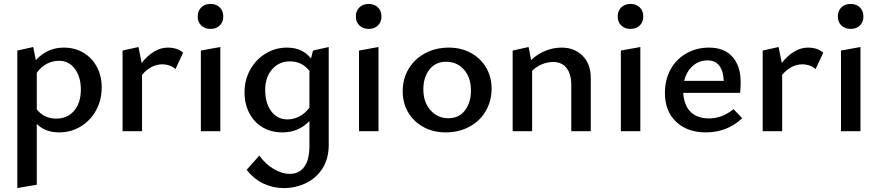

<svg xmlns="http://www.w3.org/2000/svg" viewBox="-20 -667 4479 976"><path d="M497 -222Q497 -158 468 -105.5Q439 -53 389.5 -23.5Q340 6 281 6Q210 6 167 -37V272L68 289V-410L149 -428L162 -361Q220 -425 304 -425Q361 -425 405 -398.5Q449 -372 473 -326Q497 -280 497 -222ZM391 -212Q391 -275 361 -316.5Q331 -358 279 -358Q249 -358 219.5 -343.5Q190 -329 167 -297V-111Q185 -88 210 -76Q235 -64 265 -64Q323 -64 357 -104Q391 -144 391 -212Z M911 -399 872 -316Q860 -327 842 -333.5Q824 -340 804 -340Q776 -340 749.5 -326Q723 -312 702 -286V0H603V-410L684 -428L700 -347Q729 -384 763 -404.5Q797 -425 833 -425Q882 -425 911 -399Z M985 -583Q985 -612 1003 -629.5Q1021 -647 1050 -647Q1079 -647 1097 -629.5Q1115 -612 1115 -583Q1115 -555 1097 -537.5Q1079 -520 1050 -520Q1021 -520 1003 -537.5Q985 -555 985 -583ZM1001 -410 1100 -428V0H1001Z M1651 -428V69Q1651 141 1618.5 190.5Q1586 240 1534 264.5Q1482 289 1423 289Q1368 289 1319 266Q1270 243 1234 196L1298 124Q1331 169 1373 193Q1415 217 1453 217Q1499 217 1526 182Q1553 147 1553 72V-52Q1498 6 1416 6Q1358 6 1314.5 -20Q1271 -46 1247 -92.5Q1223 -139 1223 -198Q1223 -261 1252 -313Q1281 -365 1330.5 -395Q1380 -425 1439 -425Q1517 -425 1561 -370L1571 -410ZM1553 -120V-307Q1515 -355 1454 -355Q1398 -355 1363 -314.5Q1328 -274 1328 -209Q1328 -144 1358.5 -102Q1389 -60 1441 -60Q1471 -60 1500.5 -74.5Q1530 -89 1553 -120Z M1789 -583Q1789 -612 1807 -629.5Q1825 -647 1854 -647Q1883 -647 1901 -629.5Q1919 -612 1919 -583Q1919 -555 1901 -537.5Q1883 -520 1854 -520Q1825 -520 1807 -537.5Q1789 -555 1789 -583ZM1805 -410 1904 -428V0H1805Z M2027 -203Q2027 -267 2057.5 -317.5Q2088 -368 2141.5 -396.5Q2195 -425 2262 -425Q2324 -425 2373.5 -398Q2423 -371 2451 -323.5Q2479 -276 2479 -217Q2479 -153 2449 -102Q2419 -51 2365.5 -22.5Q2312 6 2245 6Q2183 6 2133 -21Q2083 -48 2055 -95.5Q2027 -143 2027 -203ZM2374 -206Q2374 -273 2338.5 -313Q2303 -353 2248 -353Q2193 -353 2162.5 -313Q2132 -273 2132 -214Q2132 -147 2168.5 -106.5Q2205 -66 2259 -66Q2314 -66 2344 -106.5Q2374 -147 2374 -206Z M2983 -271V0H2884V-236Q2884 -290 2860 -321Q2836 -352 2792 -352Q2764 -352 2735.5 -340.5Q2707 -329 2685 -307V0H2586V-410L2667 -428L2680 -362Q2713 -393 2753 -409Q2793 -425 2835 -425Q2900 -425 2941.5 -383.5Q2983 -342 2983 -271Z M3120 -583Q3120 -612 3138 -629.5Q3156 -647 3185 -647Q3214 -647 3232 -629.5Q3250 -612 3250 -583Q3250 -555 3232 -537.5Q3214 -520 3185 -520Q3156 -520 3138 -537.5Q3120 -555 3120 -583ZM3136 -410 3235 -428V0H3136Z M3753 -66Q3676 6 3568 6Q3474 6 3417 -48Q3360 -102 3360 -195Q3360 -262 3389 -314.5Q3418 -367 3469.5 -396Q3521 -425 3584 -425Q3662 -425 3703.5 -378Q3745 -331 3745 -250Q3745 -214 3742 -195H3453Q3457 -132 3490.5 -98.5Q3524 -65 3585 -65Q3650 -65 3709 -112ZM3458 -256H3659Q3657 -306 3636.5 -333Q3616 -360 3577 -360Q3533 -360 3501 -331.5Q3469 -303 3458 -256Z M4165 -399 4126 -316Q4114 -327 4096 -333.5Q4078 -340 4058 -340Q4030 -340 4003.5 -326Q3977 -312 3956 -286V0H3857V-410L3938 -428L3954 -347Q3983 -384 4017 -404.5Q4051 -425 4087 -425Q4136 -425 4165 -399Z M4239 -583Q4239 -612 4257 -629.5Q4275 -647 4304 -647Q4333 -647 4351 -629.5Q4369 -612 4369 -583Q4369 -555 4351 -537.5Q4333 -520 4304 -520Q4275 -520 4257 -537.5Q4239 -555 4239 -583ZM4255 -410 4354 -428V0H4255Z"/></svg>

Font: Ysabeau Infant Semibold
Style: Regular
Weight: 600
Designer: Christian Thalmann (Catharsis Fonts)
Version: Version 0.003